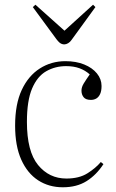

<svg xmlns="http://www.w3.org/2000/svg" viewBox="-20 -779 492 813"><path d="M246 14Q187 14 141.5 -15.5Q96 -45 70 -103Q44 -161 44 -247Q44 -338 72 -398Q100 -458 148.5 -489Q197 -520 257 -520Q302 -520 336.5 -506Q371 -492 390.5 -468Q410 -444 410 -415Q410 -394 404 -381Q398 -368 388 -362Q378 -356 365 -356Q343 -356 334 -367.5Q325 -379 325 -395Q325 -410 334.5 -425.5Q344 -441 360 -464Q341 -481 316.5 -490Q292 -499 260 -499Q214 -499 176 -477.5Q138 -456 116 -404.5Q94 -353 94 -263Q94 -138 141 -80.5Q188 -23 261 -23Q315 -23 350 -45Q385 -67 407 -93L418 -84Q388 -38 346.5 -12Q305 14 246 14ZM252 -591Q247 -591 241.5 -593Q236 -595 231 -599.5Q226 -604 219 -613L119 -749L130 -759L253 -649L374 -759L384 -749L283 -610Q277 -601 268.5 -596Q260 -591 252 -591Z"/></svg>

Font: Literata 60pt ExtraLight
Style: Regular
Weight: 250
Designer: Latin by Veronika Burian and Jose Scaglione. Greek by Irene Vlachou. Cyrillic by Vera Evstafieva.
Foundry: TypeTogether
Version: Version 3.103;gftools[0.9.29]